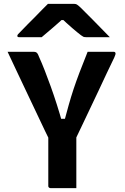

<svg xmlns="http://www.w3.org/2000/svg" viewBox="-20 -966 640 986"><path d="M372 0Q350 0 327.5 0Q305 0 283 0Q261 0 239 0Q236 0 233.5 -1.5Q231 -3 229.5 -5Q228 -7 228 -11Q228 -82 228 -157Q228 -232 228 -303H372Q372 -271 372 -236Q372 -201 372 -166.5Q372 -132 372 -100Q372 -75 372 -50Q372 -25 372 0ZM19 -700Q55 -700 88.5 -700Q122 -700 152 -700Q160 -700 164.5 -698Q169 -696 172.5 -691Q176 -686 180 -675Q195 -642 210 -603.5Q225 -565 240.5 -522Q256 -479 272 -429Q288 -379 304 -321L265 -356H343L304 -321Q320 -381 332.5 -425.5Q345 -470 358 -509Q371 -548 388 -593Q405 -638 430 -700Q465 -700 498 -700Q531 -700 564 -700Q571 -700 573 -694Q575 -688 567 -671Q547 -630 527 -587.5Q507 -545 486.5 -501Q466 -457 444.5 -412.5Q423 -368 402 -323Q381 -278 359 -233Q317 -233 292.5 -233Q268 -233 256.5 -234Q245 -235 241.5 -238Q238 -241 235 -245Q229 -256 212 -292Q195 -328 171 -378.5Q147 -429 120 -486Q93 -543 66.5 -599Q40 -655 19 -700ZM226 -946Q241 -946 268 -946Q295 -946 321.5 -946Q348 -946 362 -946Q369 -946 374.5 -943Q380 -940 394 -927Q402 -919 418.5 -902.5Q435 -886 456.5 -864.5Q478 -843 500.5 -819.5Q523 -796 544 -775Q518 -775 484 -775Q450 -775 424 -775Q413 -775 408.5 -777Q404 -779 396 -785Q380 -797 352 -821Q324 -845 283 -884L335 -863Q319 -863 302.5 -863Q286 -863 269 -863L320 -885Q281 -849 250 -822.5Q219 -796 194 -775H80Q76 -775 73.5 -775.5Q71 -776 70 -778Q69 -780 69 -782Q69 -786 72.5 -790Q76 -794 90 -808Q103 -822 120.5 -839.5Q138 -857 157.5 -876.5Q177 -896 194.5 -914.5Q212 -933 226 -946Z"/></svg>

Font: RecMonoLinear Nerd Font Mono
Style: Bold
Weight: 700
Monospace: yes
Version: Version 1.085; ttfautohint (v1.8.4.7-5d5b);Nerd Fonts 3.2.1